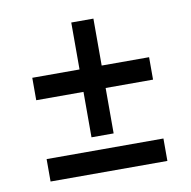

<svg xmlns="http://www.w3.org/2000/svg" viewBox="-62 -545 604 607"><g transform="rotate(-10 240.5 -242.0)"><path d="M275.8 -115.2V-261H428V-333H275.8V-483.7H204.7V-333H53V-261H204.7V-115.2ZM428 0V-72H53V0Z"/></g></svg>

Font: Arad-VF Thin Dots1
Style: Regular
Weight: 100
Designer: Mohammad Darvishi
Version: Version 1.000;August 30, 2024;FontCreator 15.0.0.2992 64-bit